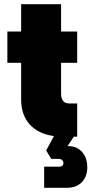

<svg xmlns="http://www.w3.org/2000/svg" viewBox="-20 -650 435 913"><path d="M347 -158V0H331L301 45H306Q346 45 370.5 73Q395 101 395 145.5Q395 190 369 216.5Q343 243 298.5 243H190V142.5H261Q281.5 142.5 281.5 126Q281.5 105.5 255.5 105.5H224L199.5 65.5L236.5 -3Q162.5 -13 121.5 -58.2Q80.5 -103.5 80.5 -177.5V-351.5H15V-500H80.5V-630H270.5V-500H347V-351.5H270.5V-204Q270.5 -158 310.5 -158Z"/></svg>

Font: Overused Grotesk Black
Style: Regular
Weight: 900
Version: Version 0.004